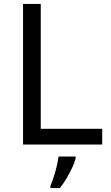

<svg xmlns="http://www.w3.org/2000/svg" viewBox="-20 -734 564 975"><path d="M97 0V-714H187V-80H499V0ZM364 70Q360 88 347.5 115.5Q335 143 318.5 171Q302 199 284 221H236V209Q244 192 252.5 165.5Q261 139 268 110.5Q275 82 277 61H364Z"/></svg>

Font: Noto Sans Tifinagh Hawad
Style: Regular
Weight: 400
Designer: JamraPatel
Foundry: JamraPatel LLC
Version: Version 2.006; ttfautohint (v1.8.4.7-5d5b)